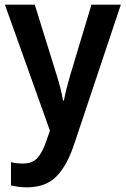

<svg xmlns="http://www.w3.org/2000/svg" viewBox="-20 -563 540 823"><path d="M1 -543H129L222 -244Q231 -216 238.5 -187Q246 -158 250 -132H254Q258 -155 265.5 -184Q273 -213 282 -244L372 -543H498L296 61Q266 149 220.5 194.5Q175 240 95 240Q74 240 57 237.5Q40 235 27 232V132Q37 135 50.5 136.5Q64 138 78 138Q119 138 140.5 114Q162 90 178 43L194 -3Z"/></svg>

Font: Noto Sans Georgian SemiCondensed SemiBold
Style: Regular
Weight: 600
Width: 4
Designer: Monotype Design Team, Akaki Razmadze
Foundry: Google LLC
Version: Version 2.005; ttfautohint (v1.8.4.7-5d5b)